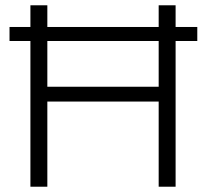

<svg xmlns="http://www.w3.org/2000/svg" viewBox="-20 -706 779 726"><path d="M95 0H159V-322H580V0H644V-551H726V-604H644V-686H580V-604H159V-686H95V-604H16V-551H95ZM159 -378V-551H580V-378Z"/></svg>

Font: Archivo ExtraLight
Style: Regular
Weight: 200
Designer: Hector Gatti
Foundry: Omnibus-Type
Version: Version 2.001